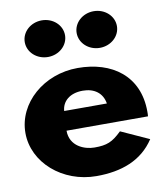

<svg xmlns="http://www.w3.org/2000/svg" viewBox="-88 -863 810 950"><g transform="rotate(-10 316.5 -388.0)"><path d="M186.2 -791C130 -791 85 -750 85 -699C85 -648 130 -607 186.2 -607C242.2 -607 287.3 -648 287.3 -699C287.3 -750 242.2 -791 186.2 -791ZM446.8 -791C390.8 -791 345.7 -750 345.7 -699C345.7 -648 390.8 -607 446.8 -607C503 -607 548 -648 548 -699C548 -750 503 -791 446.8 -791ZM621.8 -232C622.8 -238 622.8 -249 622.8 -256C622.8 -436 492 -528 320.3 -528C149.8 -528 10.2 -406 10.2 -256C10.2 -107 149.8 15 320.3 15C445.8 15 549.2 -22 613 -119L472.2 -183C424.8 -137 397.3 -126 334.7 -126C285.2 -126 212.5 -153 212.5 -232ZM218 -330C221.3 -377 258.8 -413 325.8 -413C383 -413 423.8 -384 432.5 -330Z"/></g></svg>

Font: Hussar
Style: BdWide
Weight: 700
Foundry: Cannot Into Space Fonts
Version: Version 2.00